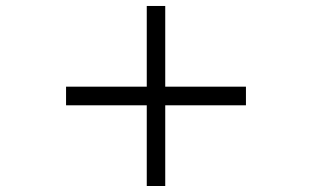

<svg xmlns="http://www.w3.org/2000/svg" viewBox="-20 -620 1040 640"><path d="M530.8 -269V0H469.2V-269H200.2V-331.1H469.2V-600.1H530.8V-331.1H799.8V-269Z"/></svg>

Font: Charis SIL Eur
Style: Regular
Weight: 400
Foundry: SIL International
Version: Version 5.000